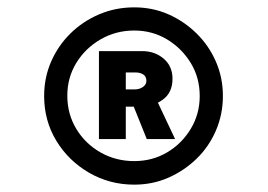

<svg xmlns="http://www.w3.org/2000/svg" viewBox="-20 -745 729 522"><path d="M345 -243Q278 -243 222 -275.5Q166 -308 133 -362.5Q100 -417 100 -484Q100 -534 119 -577.5Q138 -621 171.5 -654Q205 -687 249.5 -706Q294 -725 345 -725Q395 -725 438 -706Q481 -687 514.5 -654Q548 -621 567 -577.5Q586 -534 586 -484Q586 -434 567 -390Q548 -346 514.5 -313.5Q481 -281 438 -262Q395 -243 345 -243ZM345 -307Q394 -307 434 -330.5Q474 -354 498.5 -394.5Q523 -435 523 -484Q523 -534 498.5 -574Q474 -614 434 -638Q394 -662 345 -662Q295 -662 253.5 -638Q212 -614 187.5 -574Q163 -534 163 -485Q163 -435 187.5 -394.5Q212 -354 253.5 -330.5Q295 -307 345 -307ZM379 -367 342 -459 405 -475 456 -367ZM249 -367V-606H367Q401 -606 425 -585.5Q449 -565 449 -531Q449 -493 422.5 -474Q396 -455 367 -455H306L322 -466V-367ZM322 -495 308 -502H347Q359 -502 368.5 -508.5Q378 -515 378 -525Q378 -537 369.5 -542.5Q361 -548 349 -548H306L322 -556Z"/></svg>

Font: Lexend Zetta SemiBold
Style: Regular
Weight: 600
Designer: Bonnie Shaver-Troup, Thomas Jockin
Foundry: Lexend
Version: Version 1.007